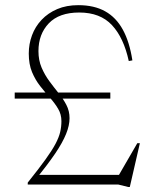

<svg xmlns="http://www.w3.org/2000/svg" viewBox="-20 -715 606 744"><path d="M479 -478.5Q459.5 -568.5 414 -617.5Q368.5 -666.5 287 -666.5Q209 -666.5 169 -624.5Q129 -582.5 129 -517Q129 -481.5 141.2 -453Q153.5 -424.5 171.2 -400.5Q189 -376.5 207 -354.2Q225 -332 237.2 -308.5Q249.5 -285 249.5 -257Q249.5 -229 236 -195.8Q222.5 -162.5 193.8 -120Q165 -77.5 118 -20L118.5 -37.5H451L433 -23.5L512 -160H522L483 9.5H476.5L438 0H87.5V-7.5Q129.5 -60 155.5 -96Q181.5 -132 195 -157.5Q208.5 -183 213.2 -203.5Q218 -224 218 -245.5Q218 -272 205.2 -293.5Q192.5 -315 173.8 -336Q155 -357 136 -381Q117 -405 104.2 -435.5Q91.5 -466 91.5 -507.5Q91.5 -544.5 104 -578.2Q116.5 -612 141.2 -638.2Q166 -664.5 201.8 -679.8Q237.5 -695 283.5 -695Q345 -695 387.5 -671.2Q430 -647.5 456 -600Q482 -552.5 493 -481ZM407.5 -356.5V-333H37V-356.5Z"/></svg>

Font: Newsreader 36pt ExtraLight
Style: Regular
Weight: 250
Designer: Hugues Gentile
Foundry: Production Type
Version: Version 1.003